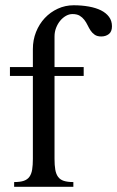

<svg xmlns="http://www.w3.org/2000/svg" viewBox="-20 -716 449 736"><path d="M300.8 -459V-424.8H189V-106.9Q189 -82.5 191.9 -65.7Q194.8 -48.8 202.6 -38.1Q210.4 -27.3 224.6 -22.7Q238.8 -18.1 261.2 -18.1V0H34.2V-18.1Q57.1 -18.1 71.3 -22.9Q85.4 -27.8 93 -38.6Q100.6 -49.3 103.3 -66.2Q106 -83 106 -106.9V-424.8H18.1V-459H106V-527.8Q106 -563 118.2 -593.5Q130.4 -624 151.6 -646.7Q172.9 -669.4 201.4 -682.6Q230 -695.8 262.2 -695.8Q293.5 -695.8 320.6 -690.9Q347.7 -686 367.2 -676.3Q386.7 -666.5 397.9 -651.4Q409.2 -636.2 409.2 -615.2Q409.2 -594.7 397.2 -585.4Q385.3 -576.2 368.2 -576.2Q353 -576.2 343.5 -582.5Q334 -588.9 327.6 -598.4Q321.3 -607.9 315.9 -619.1Q310.5 -630.4 303.2 -639.9Q295.9 -649.4 285.4 -655.8Q274.9 -662.1 257.8 -662.1Q245.1 -662.1 232.9 -655.3Q220.7 -648.4 210.9 -636.7Q201.2 -625 195.1 -609.4Q189 -593.8 189 -576.2V-459Z"/></svg>

Font: Tuladha Jejeg
Style: Regular
Weight: 400
Designer: R.S. Wihananto
Foundry: R.S. Wihananto
Version: Version 1.92